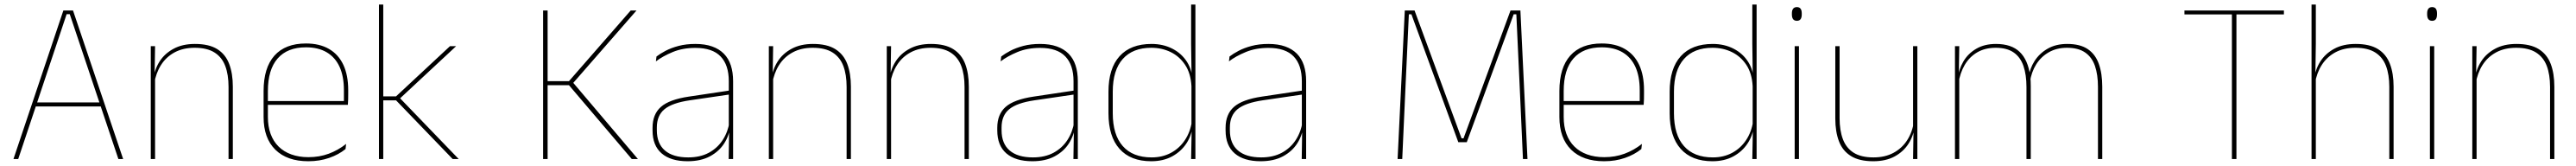

<svg xmlns="http://www.w3.org/2000/svg" viewBox="-20 -684 11097 714"><path d="M58.5 0H38L253 -639H294.5L510.5 0H490L280.5 -623H267ZM421 -226H127V-243.5H421Z M983 0H964.5V-310Q964.5 -363 950.2 -400.5Q936 -438 904 -458.2Q872 -478.5 818.5 -478.5Q769 -478.5 732.2 -458.8Q695.5 -439 673.5 -404.2Q651.5 -369.5 644.5 -325L635.5 -344H641Q645.5 -385 667.2 -419.2Q689 -453.5 727.5 -474.2Q766 -495 819.5 -495Q880 -495 915.8 -472.8Q951.5 -450.5 967.2 -409.2Q983 -368 983 -311ZM648 0H629.5V-485.5H648L646 -358.5H648Z M1308 9.5Q1216.5 9.5 1166 -40.2Q1115.5 -90 1115.5 -180.5V-292.5Q1115.5 -392.5 1162.2 -444.8Q1209 -497 1298 -497Q1356.5 -497 1397.2 -473.5Q1438 -450 1459 -405.2Q1480 -360.5 1480 -296.5V-279.5Q1480 -268.5 1479.8 -257.5Q1479.5 -246.5 1478.5 -233H1461.5Q1461.5 -250.5 1461.5 -266.5Q1461.5 -282.5 1461.5 -296Q1461.5 -355.5 1442.8 -396.5Q1424 -437.5 1387.5 -459Q1351 -480.5 1298 -480.5Q1218 -480.5 1176 -432.5Q1134 -384.5 1134 -292.5V-243.5V-239.5V-181Q1134 -140 1145.8 -108Q1157.5 -76 1180 -53.8Q1202.5 -31.5 1235 -19.8Q1267.5 -8 1308.5 -8Q1356 -8 1396 -22.8Q1436 -37.5 1471 -65L1468.5 -43Q1439 -19 1398 -4.8Q1357 9.5 1308 9.5ZM1472 -233H1124V-249.5H1472Z M1956 0H1930L1686 -252.5H1624.5V-269.5H1686L1918.5 -485.5H1945L1697.5 -255.5V-267.5ZM1631 0H1612.5V-664.5H1631Z M2728 0H2701.5L2431 -317.5H2335.5V-335H2431L2697 -639H2722L2445.5 -323L2445 -333ZM2339 0H2319.5V-639H2339Z M3138 0H3119L3121 -128L3119.5 -131.5V-292V-334.5Q3119.5 -404.5 3084.2 -441.2Q3049 -478 2975.5 -478Q2921 -478 2878 -460.2Q2835 -442.5 2805.5 -420L2808 -441Q2823.5 -453 2847.2 -465.5Q2871 -478 2903.2 -486.5Q2935.5 -495 2975.5 -495Q3017 -495 3047.5 -484.2Q3078 -473.5 3098.2 -453Q3118.5 -432.5 3128.2 -402.8Q3138 -373 3138 -335ZM2942 9.5Q2869.5 9.5 2830.2 -24.2Q2791 -58 2791 -123V-134.5Q2791 -192.5 2827 -224.2Q2863 -256 2947.5 -268.5L3128.5 -295.5L3129 -278.5L2951 -252.5Q2876 -241.5 2842.8 -214.5Q2809.5 -187.5 2809.5 -135.5V-124Q2809.5 -66.5 2844.2 -36.8Q2879 -7 2944.5 -7Q2996.5 -7 3033.8 -27.2Q3071 -47.5 3093.5 -82.2Q3116 -117 3122.5 -160.5L3132 -142H3126Q3122 -102.5 3100 -67.8Q3078 -33 3038.5 -11.8Q2999 9.5 2942 9.5Z M3645.5 0H3627V-310Q3627 -363 3612.8 -400.5Q3598.5 -438 3566.5 -458.2Q3534.5 -478.5 3481 -478.5Q3431.5 -478.5 3394.8 -458.8Q3358 -439 3336 -404.2Q3314 -369.5 3307 -325L3298 -344H3303.5Q3308 -385 3329.8 -419.2Q3351.5 -453.5 3390 -474.2Q3428.5 -495 3482 -495Q3542.5 -495 3578.2 -472.8Q3614 -450.5 3629.8 -409.2Q3645.5 -368 3645.5 -311ZM3310.5 0H3292V-485.5H3310.5L3308.5 -358.5H3310.5Z M4153.5 0H4135V-310Q4135 -363 4120.8 -400.5Q4106.5 -438 4074.5 -458.2Q4042.5 -478.5 3989 -478.5Q3939.5 -478.5 3902.8 -458.8Q3866 -439 3844 -404.2Q3822 -369.5 3815 -325L3806 -344H3811.5Q3816 -385 3837.8 -419.2Q3859.5 -453.5 3898 -474.2Q3936.5 -495 3990 -495Q4050.5 -495 4086.2 -472.8Q4122 -450.5 4137.8 -409.2Q4153.5 -368 4153.5 -311ZM3818.5 0H3800V-485.5H3818.5L3816.5 -358.5H3818.5Z M4623 0H4604L4606 -128L4604.5 -131.5V-292V-334.5Q4604.5 -404.5 4569.2 -441.2Q4534 -478 4460.5 -478Q4406 -478 4363 -460.2Q4320 -442.5 4290.5 -420L4293 -441Q4308.5 -453 4332.2 -465.5Q4356 -478 4388.2 -486.5Q4420.5 -495 4460.5 -495Q4502 -495 4532.5 -484.2Q4563 -473.5 4583.2 -453Q4603.5 -432.5 4613.2 -402.8Q4623 -373 4623 -335ZM4427 9.5Q4354.5 9.5 4315.2 -24.2Q4276 -58 4276 -123V-134.5Q4276 -192.5 4312 -224.2Q4348 -256 4432.5 -268.5L4613.5 -295.5L4614 -278.5L4436 -252.5Q4361 -241.5 4327.8 -214.5Q4294.5 -187.5 4294.5 -135.5V-124Q4294.5 -66.5 4329.2 -36.8Q4364 -7 4429.5 -7Q4481.5 -7 4518.8 -27.2Q4556 -47.5 4578.5 -82.2Q4601 -117 4607.5 -160.5L4617 -142H4611Q4607 -102.5 4585 -67.8Q4563 -33 4523.5 -11.8Q4484 9.5 4427 9.5Z M4939 9.5Q4850 9.5 4802.5 -43.8Q4755 -97 4755 -197V-289.5Q4755 -389.5 4802.8 -442.2Q4850.5 -495 4940.5 -495Q4990.5 -495 5030.5 -474.5Q5070.5 -454 5093.8 -417Q5117 -380 5117.5 -330H5123.5L5112.5 -313.5Q5109.5 -368.5 5085.2 -405Q5061 -441.5 5023 -460Q4985 -478.5 4939.5 -478.5Q4859.5 -478.5 4816.5 -430.2Q4773.5 -382 4773.5 -289.5V-197Q4773.5 -104.5 4816.5 -55.8Q4859.5 -7 4941 -7Q4987.5 -7 5024 -26.5Q5060.5 -46 5084 -81Q5107.5 -116 5114.5 -162.5L5123.5 -144H5118Q5113.5 -101.5 5090.5 -66.8Q5067.5 -32 5029 -11.2Q4990.5 9.5 4939 9.5ZM5129.5 0H5111L5113.5 -130.5L5112.5 -138V-346.5L5113 -356L5111 -494.5V-664.5H5129.5Z M5606.5 0H5587.5L5589.5 -128L5588 -131.5V-292V-334.5Q5588 -404.5 5552.8 -441.2Q5517.5 -478 5444 -478Q5389.5 -478 5346.5 -460.2Q5303.5 -442.5 5274 -420L5276.5 -441Q5292 -453 5315.8 -465.5Q5339.5 -478 5371.8 -486.5Q5404 -495 5444 -495Q5485.5 -495 5516 -484.2Q5546.5 -473.5 5566.8 -453Q5587 -432.5 5596.8 -402.8Q5606.5 -373 5606.5 -335ZM5410.5 9.5Q5338 9.5 5298.8 -24.2Q5259.5 -58 5259.5 -123V-134.5Q5259.5 -192.5 5295.5 -224.2Q5331.5 -256 5416 -268.5L5597 -295.5L5597.5 -278.5L5419.5 -252.5Q5344.5 -241.5 5311.2 -214.5Q5278 -187.5 5278 -135.5V-124Q5278 -66.5 5312.8 -36.8Q5347.5 -7 5413 -7Q5465 -7 5502.2 -27.2Q5539.5 -47.5 5562 -82.2Q5584.5 -117 5591 -160.5L5600.5 -142H5594.5Q5590.5 -102.5 5568.5 -67.8Q5546.5 -33 5507 -11.8Q5467.5 9.5 5410.5 9.5Z M6020.5 0H6000.5L6031.5 -639H6073.5L6276 -89H6284.5L6487 -639H6529.5L6560 0H6540.5L6526 -321L6512 -622.5H6500.5L6298.5 -72.5H6262L6060 -622.5H6049L6035 -320.5Z M6890 9.5Q6798.5 9.5 6748 -40.2Q6697.5 -90 6697.5 -180.5V-292.5Q6697.5 -392.5 6744.2 -444.8Q6791 -497 6880 -497Q6938.5 -497 6979.2 -473.5Q7020 -450 7041 -405.2Q7062 -360.5 7062 -296.5V-279.5Q7062 -268.5 7061.8 -257.5Q7061.5 -246.5 7060.5 -233H7043.5Q7043.5 -250.5 7043.5 -266.5Q7043.5 -282.5 7043.5 -296Q7043.5 -355.5 7024.8 -396.5Q7006 -437.5 6969.5 -459Q6933 -480.5 6880 -480.5Q6800 -480.5 6758 -432.5Q6716 -384.5 6716 -292.5V-243.5V-239.5V-181Q6716 -140 6727.8 -108Q6739.5 -76 6762 -53.8Q6784.5 -31.5 6817 -19.8Q6849.5 -8 6890.5 -8Q6938 -8 6978 -22.8Q7018 -37.5 7053 -65L7050.5 -43Q7021 -19 6980 -4.8Q6939 9.5 6890 9.5ZM7054 -233H6706V-249.5H7054Z M7356.5 9.5Q7267.5 9.5 7220 -43.8Q7172.5 -97 7172.5 -197V-289.5Q7172.5 -389.5 7220.2 -442.2Q7268 -495 7358 -495Q7408 -495 7448 -474.5Q7488 -454 7511.2 -417Q7534.5 -380 7535 -330H7541L7530 -313.5Q7527 -368.5 7502.8 -405Q7478.5 -441.5 7440.5 -460Q7402.5 -478.5 7357 -478.5Q7277 -478.5 7234 -430.2Q7191 -382 7191 -289.5V-197Q7191 -104.5 7234 -55.8Q7277 -7 7358.5 -7Q7405 -7 7441.5 -26.5Q7478 -46 7501.5 -81Q7525 -116 7532 -162.5L7541 -144H7535.5Q7531 -101.5 7508 -66.8Q7485 -32 7446.5 -11.2Q7408 9.5 7356.5 9.5ZM7547 0H7528.5L7531 -130.5L7530 -138V-346.5L7530.5 -356L7528.5 -494.5V-664.5H7547Z M7729.5 0H7711V-485.5H7729.5ZM7720.5 -594.5Q7710 -594.5 7704.5 -601.2Q7699 -608 7699 -622V-626.5Q7699 -640 7704.5 -646.8Q7710 -653.5 7720.5 -653.5Q7731 -653.5 7736.2 -646.8Q7741.5 -640 7741.5 -626.5V-622Q7741.5 -608 7736.2 -601.2Q7731 -594.5 7720.5 -594.5Z M7886 -485.5H7904.5V-175.5Q7904.5 -123 7918.8 -85.2Q7933 -47.5 7965 -27.2Q7997 -7 8050.5 -7Q8100.5 -7 8137 -26.8Q8173.5 -46.5 8195.8 -81.2Q8218 -116 8224.5 -160.5L8233.5 -141.5H8228Q8223.5 -101 8201.8 -66.5Q8180 -32 8141.8 -11.2Q8103.5 9.5 8049.5 9.5Q7989.5 9.5 7953.5 -12.8Q7917.5 -35 7901.8 -76.2Q7886 -117.5 7886 -174.5ZM8221 -485.5H8239.5V0H8221L8223 -127H8221Z M9036 0H9017.5V-310Q9017.5 -363 9004.5 -400.5Q8991.5 -438 8962.2 -458.2Q8933 -478.5 8884 -478.5Q8839.5 -478.5 8805.8 -459.2Q8772 -440 8751.2 -406.8Q8730.5 -373.5 8724.5 -331.5L8714 -351.5H8719Q8723.5 -389 8744.5 -421.8Q8765.5 -454.5 8801 -474.8Q8836.5 -495 8885 -495Q8940.5 -495 8973.5 -472.8Q9006.5 -450.5 9021.2 -409.2Q9036 -368 9036 -311ZM8420 0H8401.5V-485.5H8420L8418 -357.5H8420ZM8728 0H8709.5V-309.5Q8709.5 -362.5 8696.5 -400.2Q8683.5 -438 8654.5 -458.2Q8625.5 -478.5 8577 -478.5Q8531 -478.5 8497.2 -458.8Q8463.5 -439 8443.2 -404.2Q8423 -369.5 8416.5 -325L8406 -344H8413Q8417.5 -385 8437.5 -419.2Q8457.5 -453.5 8493 -474.2Q8528.5 -495 8578 -495Q8644.5 -495 8680.2 -460.8Q8716 -426.5 8725.5 -358Q8727 -346.5 8727.5 -336Q8728 -325.5 8728 -314Z M9614 0H9594.5V-639H9614ZM9818.5 -622H9390V-639H9818.5Z M10291 0H10272.5V-310Q10272.5 -363 10258.2 -400.5Q10244 -438 10212 -458.2Q10180 -478.5 10126.5 -478.5Q10076.5 -478.5 10040 -458.8Q10003.5 -439 9981.5 -404.5Q9959.5 -370 9952.5 -325.5L9941.5 -344H9949Q9953.5 -385 9975.2 -419.2Q9997 -453.5 10035.2 -474.2Q10073.5 -495 10127.5 -495Q10188 -495 10223.8 -472.8Q10259.5 -450.5 10275.2 -409.2Q10291 -368 10291 -311ZM9956 0H9937.5V-664.5H9956V-495.5L9954 -357L9956 -354Z M10466 0H10447.5V-485.5H10466ZM10457 -594.5Q10446.5 -594.5 10441 -601.2Q10435.5 -608 10435.5 -622V-626.5Q10435.5 -640 10441 -646.8Q10446.5 -653.5 10457 -653.5Q10467.5 -653.5 10472.8 -646.8Q10478 -640 10478 -626.5V-622Q10478 -608 10472.8 -601.2Q10467.5 -594.5 10457 -594.5Z M10983.5 0H10965V-310Q10965 -363 10950.8 -400.5Q10936.5 -438 10904.5 -458.2Q10872.5 -478.5 10819 -478.5Q10769.5 -478.5 10732.8 -458.8Q10696 -439 10674 -404.2Q10652 -369.5 10645 -325L10636 -344H10641.5Q10646 -385 10667.8 -419.2Q10689.5 -453.5 10728 -474.2Q10766.5 -495 10820 -495Q10880.5 -495 10916.2 -472.8Q10952 -450.5 10967.8 -409.2Q10983.5 -368 10983.5 -311ZM10648.5 0H10630V-485.5H10648.5L10646.5 -358.5H10648.5Z"/></svg>

Font: Anek Kannada Medium Thin
Style: Regular
Weight: 250
Version: Version 1.003